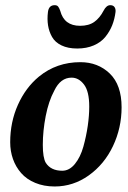

<svg xmlns="http://www.w3.org/2000/svg" viewBox="-20 -690 485 727"><path d="M161.6 -645Q165 -670.4 187 -670.4Q195.8 -670.4 200 -665.3Q204.1 -660.2 208 -649.4Q222.7 -592.3 283.2 -592.3Q316.4 -592.3 337.2 -607.2Q357.9 -622.1 372.1 -649.4Q382.8 -670.4 397.5 -670.4Q408.2 -670.4 413.3 -663.6Q418.5 -656.7 417.5 -645Q414.1 -617.7 404.8 -594.2Q395.5 -570.8 378.9 -550.3Q362.3 -529.8 335 -518.1Q307.6 -506.3 272.5 -506.3Q237.3 -506.3 212.9 -518.1Q188.5 -529.8 177 -550.3Q165.5 -570.8 161.9 -594.2Q158.2 -617.7 161.6 -645ZM18.6 -151.4Q18.6 -228 47.9 -293.2Q77.1 -358.4 127.4 -399.9Q194.3 -454.6 284.2 -454.6Q351.1 -454.6 395.8 -411.4Q440.4 -368.2 440.4 -283.7Q440.4 -205.6 407.7 -136.7Q375 -67.9 316.2 -25.9Q257.3 16.1 187 16.1Q146 16.1 113.3 2.4Q80.6 -11.2 60.1 -34.7Q39.6 -58.1 29.1 -87.9Q18.6 -117.7 18.6 -151.4ZM215.8 -43.5Q242.7 -43.5 263.7 -69.3Q284.7 -95.2 295.7 -134.8Q306.6 -174.3 312.3 -213.4Q317.9 -252.4 317.9 -286.6Q317.9 -343.8 298.1 -369.9Q278.3 -396 251 -396Q209 -396 185.5 -346.7Q164.1 -307.1 153.1 -250.7Q142.1 -194.3 142.1 -141.6Q142.1 -92.8 153.3 -73.7Q172.4 -43.5 215.8 -43.5Z"/></svg>

Font: Cooper* SemiBold
Style: Italic
Weight: 600
Italic angle: -7°
Designer: Owen Earl
Foundry: indestructible type*
Version: Version 0.001